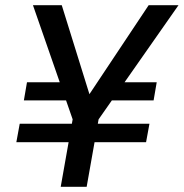

<svg xmlns="http://www.w3.org/2000/svg" viewBox="-20 -720 708 740"><path d="M43 -172 56 -243H556L543 -172ZM289 -333H72L84 -403H293ZM374 -333 394 -403H584L572 -333ZM214 0 260 -260 107 -700H218L325 -356H324L553 -700H668L360 -260L314 0Z"/></svg>

Font: DM Sans 10pt Medium
Style: Italic
Weight: 500
Italic angle: -10°
Version: Version 4.004;gftools[0.9.30]